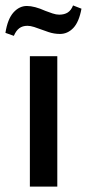

<svg xmlns="http://www.w3.org/2000/svg" viewBox="-28 -687 320 707"><path d="M183 0H82V-480H183ZM125 -578Q112 -583 98 -587.5Q84 -592 73 -592Q55 -592 43 -583Q31 -574 23 -555L-8 -566Q0 -617 21.5 -641Q43 -665 71 -665Q99 -665 139 -647Q152 -642 165.5 -637.5Q179 -633 190 -633Q209 -633 221.5 -641Q234 -649 241 -667L272 -655Q263 -606 242 -584Q221 -562 193 -562Q171 -562 150.5 -569Q130 -576 125 -578Z"/></svg>

Font: Arya
Style: Regular
Weight: 400
Designer: Eduardo Rodriguez Tunni, Modular Infotech
Foundry: Eduardo Rodriguez Tunni, Modular Infotech
Version: Version 1.002